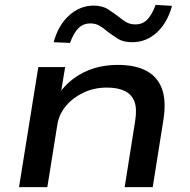

<svg xmlns="http://www.w3.org/2000/svg" viewBox="-20 -767 780 787"><path d="M58 0 137 -492H247L229 -383H221Q263 -441 324.5 -471Q386 -501 463 -501Q534 -501 579.5 -477Q625 -453 643.5 -404Q662 -355 650 -277L606 0H491L534 -271Q542 -322 531 -351Q520 -380 491.5 -394Q463 -408 418 -408Q365 -408 321.5 -387Q278 -366 250 -332.5Q222 -299 215 -256L174 0ZM267 -591 200 -594Q219 -664 263.5 -704Q308 -744 364 -744Q400 -744 423.5 -728.5Q447 -713 467 -698Q481 -686 497 -676.5Q513 -667 535 -667Q564 -667 583 -686Q602 -705 618 -747L685 -743Q666 -673 622.5 -633.5Q579 -594 522 -594Q485 -594 462.5 -608.5Q440 -623 420 -638Q404 -652 388 -661.5Q372 -671 350 -671Q321 -671 301.5 -651.5Q282 -632 267 -591Z"/></svg>

Font: Nunito Sans 10pt Expanded SemiBold
Style: Italic
Weight: 600
Width: 7
Italic angle: -9°
Designer: Vernon Adams
Foundry: Vernon Adams
Version: Version 3.101;gftools[0.9.27]